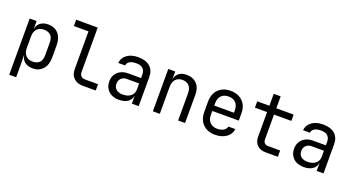

<svg xmlns="http://www.w3.org/2000/svg" viewBox="-55 -1446 4309 2343"><g transform="rotate(20 2100.0 -275.0)"><path d="M92 180V-550H182V-445H183Q190 -499 230 -529.5Q270 -560 332 -560Q415 -560 464 -505.5Q513 -451 513 -356V-195Q513 -100 464 -45Q415 10 332 10Q270 10 230 -21Q190 -52 183 -105H180L182 20V180ZM302 -68Q359 -68 391 -98Q423 -128 423 -195V-355Q423 -423 391 -452.5Q359 -482 302 -482Q247 -482 214.5 -447Q182 -412 182 -350V-200Q182 -138 214.5 -103Q247 -68 302 -68Z M980 0Q907 0 863.5 -42.5Q820 -85 820 -155V-648H630V-730H910V-155Q910 -121 929 -101.5Q948 -82 980 -82H1150V0Z M1452 10Q1367 10 1317 -37.5Q1267 -85 1267 -162Q1267 -213 1290 -251Q1313 -289 1354 -310.5Q1395 -332 1448 -332H1618V-375Q1618 -482 1501 -482Q1449 -482 1417 -463Q1385 -444 1383 -410H1293Q1298 -475 1353.5 -517.5Q1409 -560 1501 -560Q1601 -560 1654.5 -512Q1708 -464 1708 -378V0H1619V-100H1617Q1609 -49 1566 -19.5Q1523 10 1452 10ZM1474 -66Q1540 -66 1579 -98Q1618 -130 1618 -185V-262H1458Q1414 -262 1386.5 -235.5Q1359 -209 1359 -165Q1359 -119 1389.5 -92.5Q1420 -66 1474 -66Z M1892 0V-550H1982V-445H1983Q1990 -500 2028 -530Q2066 -560 2129 -560Q2212 -560 2261 -509Q2310 -458 2310 -370V0H2220V-354Q2220 -417 2188.5 -450.5Q2157 -484 2103 -484Q2047 -484 2014.5 -449Q1982 -414 1982 -350V0Z M2700 10Q2603 10 2543.5 -48.5Q2484 -107 2484 -210V-340Q2484 -443 2543.5 -501.5Q2603 -560 2700 -560Q2765 -560 2813.5 -534Q2862 -508 2889 -461Q2916 -414 2916 -350V-252H2572V-200Q2572 -139 2607 -103.5Q2642 -68 2700 -68Q2750 -68 2782.5 -87.5Q2815 -107 2822 -140H2912Q2903 -71 2845 -30.5Q2787 10 2700 10ZM2572 -322H2828V-350Q2828 -415 2794.5 -450.5Q2761 -486 2700 -486Q2639 -486 2605.5 -450.5Q2572 -415 2572 -350Z M3355 0Q3287 0 3246 -39.5Q3205 -79 3205 -145V-468H3047V-550H3205V-705H3295V-550H3520V-468H3295V-145Q3295 -117 3311.5 -99.5Q3328 -82 3355 -82H3515V0Z M3852 10Q3767 10 3717 -37.5Q3667 -85 3667 -162Q3667 -213 3690 -251Q3713 -289 3754 -310.5Q3795 -332 3848 -332H4018V-375Q4018 -482 3901 -482Q3849 -482 3817 -463Q3785 -444 3783 -410H3693Q3698 -475 3753.5 -517.5Q3809 -560 3901 -560Q4001 -560 4054.5 -512Q4108 -464 4108 -378V0H4019V-100H4017Q4009 -49 3966 -19.5Q3923 10 3852 10ZM3874 -66Q3940 -66 3979 -98Q4018 -130 4018 -185V-262H3858Q3814 -262 3786.5 -235.5Q3759 -209 3759 -165Q3759 -119 3789.5 -92.5Q3820 -66 3874 -66Z"/></g></svg>

Font: JetBrains Mono NL
Style: Regular
Weight: 400
Monospace: yes
Designer: Philipp Nurullin, Konstantin Bulenkov
Foundry: JetBrains
Version: Version 2.305; ttfautohint (v1.8.4.7-5d5b)